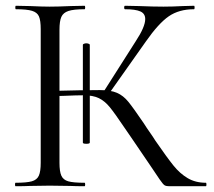

<svg xmlns="http://www.w3.org/2000/svg" viewBox="-20 -645 742 665"><path d="M501 -71 435 -168 413 -200Q378 -252 360.5 -273.5Q343 -295 322.5 -305Q302 -315 269 -315Q246 -315 200 -313L156 -312L155 -330Q265 -333 326 -333Q363 -333 385 -323.5Q407 -314 424.5 -292.5Q442 -271 478 -218Q483 -210 488 -202.5Q493 -195 498 -188Q512 -168 518 -158Q558 -100 580.5 -72Q603 -44 630 -28Q657 -12 693 -12Q695 -12 695 -6Q695 0 693 0H566Q556 0 550.5 -3Q545 -6 533 -23.5Q521 -41 501 -71ZM34 -12Q72 -12 90 -17Q108 -22 114.5 -36.5Q121 -51 121 -81V-544Q121 -574 115 -588Q109 -602 91 -607.5Q73 -613 35 -613Q33 -613 33 -619Q33 -625 35 -625L84 -624Q126 -622 152 -622Q181 -622 225 -624L273 -625Q275 -625 275 -619Q275 -613 273 -613Q235 -613 217 -607Q199 -601 192.5 -586.5Q186 -572 186 -542V-81Q186 -51 192.5 -36.5Q199 -22 216.5 -17Q234 -12 273 -12Q275 -12 275 -6Q275 0 273 0Q242 0 224 -1L152 -2L84 -1Q66 0 34 0Q32 0 32 -6Q32 -12 34 -12ZM279 -495Q283 -495 287 -493.5Q291 -492 291 -490V-151Q291 -147 279 -147Q267 -147 267 -151V-490Q267 -492 271 -493.5Q275 -495 279 -495ZM338 -326 450 -502Q483 -552 483 -579Q483 -598 466 -605.5Q449 -613 413 -613Q410 -613 410 -619Q410 -625 413 -625L462 -624Q510 -622 546 -622Q578 -622 614 -624L652 -625Q654 -625 654 -619Q654 -613 652 -613Q600 -613 564.5 -588.5Q529 -564 485 -501L355 -317Z"/></svg>

Font: Cormorant
Style: Regular
Weight: 400
Designer: Christian Thalmann (Catharsis Fonts)
Foundry: Catharsis Fonts
Version: Version 4.000